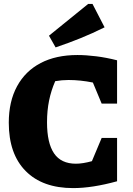

<svg xmlns="http://www.w3.org/2000/svg" viewBox="-20 -952 681 984"><path d="M355 12Q198 12 111.5 -75.5Q25 -163 25 -323Q25 -432 67.5 -510Q110 -588 188.5 -629Q267 -670 377 -670Q421 -670 473 -663.5Q525 -657 580 -643V-421H501L456 -529Q392 -542 331 -542Q297 -542 263 -536Q242 -488 231.5 -436.5Q221 -385 221 -325Q221 -219 257 -166Q293 -113 369 -113Q404 -113 451 -126L501 -245H580V-23Q453 12 355 12ZM265 -709 231 -769 432 -932H454L516 -812Q454 -781 392 -756Q330 -731 265 -709Z"/></svg>

Font: Piazzolla SC ExtraBold
Style: Regular
Weight: 800
Designer: Juan Pablo del Peral
Foundry: Huerta Tipografica
Version: Version 1.330